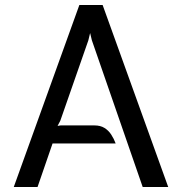

<svg xmlns="http://www.w3.org/2000/svg" viewBox="-20 -747 727 767"><path d="M35 0 297 -727H390L652 0H550L347 -586L340 -615L333 -586L221 -265L210 -244L222 -246H357Q381 -246 397.2 -236Q413.5 -226 424.2 -209.5Q435 -193 442 -174H190L130 0Z"/></svg>

Font: Expletus Sans
Style: Regular
Weight: 400
Designer: Jasper de Waard
Foundry: Designtown
Version: Version 7.500